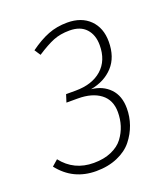

<svg xmlns="http://www.w3.org/2000/svg" viewBox="-106 -608 606 694"><g transform="rotate(-20 196.5 -260.5)"><path d="M231 -530.8Q285.6 -530.8 317.4 -499.3Q349.1 -467.8 349.1 -415Q349.1 -355.5 316.7 -320.1Q284.2 -284.7 230 -274.9Q273.9 -270.5 301 -242.4Q328.1 -214.4 328.1 -166Q328.1 -133.8 317.6 -103.8Q307.1 -73.7 286.4 -47.6Q265.6 -21.5 229.5 -5.9Q193.4 9.8 147 9.8Q58.6 9.8 4.9 -59.1L27.8 -79.1Q73.2 -21 148.9 -21Q188 -21 217 -33.7Q246.1 -46.4 262 -67.6Q277.8 -88.9 285.4 -113Q293 -137.2 293 -164.1Q293 -210.9 260.7 -235.4Q228.5 -259.8 173.8 -259.8H129.9L139.2 -289.1H175.8Q239.7 -289.1 276.9 -322Q314 -355 314 -414.1Q314 -453.6 292.2 -477.3Q270.5 -501 229 -501Q193.4 -501 166.3 -490Q139.2 -479 101.1 -454.1L85.9 -477.1Q123.5 -504.4 157.2 -517.6Q190.9 -530.8 231 -530.8Z"/></g></svg>

Font: Fira Sans Compressed UltraLight
Style: Italic
Weight: 200
Width: 3
Italic angle: -8°
Designer: Carrois Corporate & Edenspiekermann AG
Foundry: Carrois Corporate GbR & Edenspiekermann AG
Version: Version 4.203;PS 004.203;hotconv 1.0.88;makeotf.lib2.5.64775